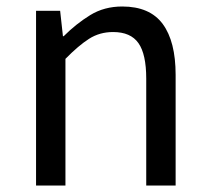

<svg xmlns="http://www.w3.org/2000/svg" viewBox="-20 -577 650 597"><path d="M92.1 0V-543.4H167L175.7 -464.5H178.1Q216.8 -503.1 260.3 -529.9Q303.9 -556.8 360.1 -556.8Q445.8 -556.8 486 -502.4Q526.1 -448 526.1 -344.1V0H434.7V-332.4Q434.7 -408.5 410.5 -442.9Q386.3 -477.4 331.5 -477.4Q289.9 -477.4 257 -456.4Q224.2 -435.5 183.5 -394V0Z"/></svg>

Font: Noto Sans SC Thin
Style: Regular
Weight: 100
Designer: Ryoko NISHIZUKA 西塚涼子 (kana, bopomofo & ideographs); Paul D. Hunt (Latin, Greek & Cyrillic); Sandoll Communications 산돌커뮤니
Foundry: Adobe
Version: Version 2.004-H2;hotconv 1.0.118;makeotfexe 2.5.65603